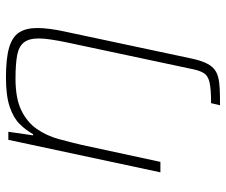

<svg xmlns="http://www.w3.org/2000/svg" viewBox="-77 -481 758 644"><g transform="rotate(-90 302.0 -159.0)"><path d="M271 200 278 170Q325 170 347 165Q369 160 377.5 147.5Q386 135 391 113L482 -315Q488 -344 491.5 -367.5Q495 -391 495 -408Q495 -441 481.5 -458Q468 -475 438.5 -480.5Q409 -486 360 -486Q294 -486 254 -466.5Q214 -447 191.5 -414.5Q169 -382 158 -342.5Q147 -303 138 -264L81 0H46L155 -510H182L170 -427H174Q188 -452 208.5 -472.5Q229 -493 266 -505.5Q303 -518 364 -518Q428 -518 464 -507.5Q500 -497 515 -474Q530 -451 530 -413Q530 -394 527 -370.5Q524 -347 518 -320L428 103Q422 131 414 149.5Q406 168 394.5 178.5Q383 189 366 193.5Q349 198 326 199Q303 200 271 200Z"/></g></svg>

Font: Saira Thin
Style: Italic
Weight: 100
Italic angle: -12°
Designer: Hector Gatti with collaboration of the Omnibus-Type team
Foundry: Omnibus-Type
Version: Version 1.101